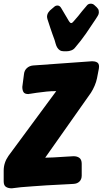

<svg xmlns="http://www.w3.org/2000/svg" viewBox="-72 -1036 557 1041"><path d="M336 -779Q328 -768 315 -763Q302 -758 290 -758H274Q261 -758 252.5 -763.5Q244 -769 238.5 -778Q233 -787 230 -798Q227 -809 224 -819Q218 -836 212 -852Q206 -868 201 -884L185 -933Q183 -941 183 -944Q183 -958 190.5 -969Q198 -980 209 -988L222 -999Q229 -1006 240 -1006Q252 -1006 260 -992L302 -921Q308 -911 314 -911Q320 -911 326 -919L352 -949Q363 -963 373 -975.5Q383 -988 393 -999L398 -1005Q406 -1016 420 -1016Q432 -1016 440 -1008L452 -997Q462 -987 463 -979Q464 -971 464 -969Q464 -959 458 -950L448 -934Q422 -894 394.5 -854.5Q367 -815 336 -779ZM-8 -15Q-28 -15 -40 -23Q-52 -31 -52 -53V-111Q-52 -154 -26 -191L233 -542Q204 -542 180.5 -539.5Q157 -537 127 -533L88 -527H86L82 -526Q62 -526 55.5 -536.5Q49 -547 49 -565L58 -634Q60 -654 73.5 -666.5Q87 -679 107 -681L428 -704Q443 -704 454 -698Q465 -692 465 -675Q465 -667 464 -664L454 -612Q450 -592 441 -571Q432 -550 421 -533L173 -181Q187 -181 218.5 -182.5Q250 -184 292 -187L327 -189Q347 -189 359 -179.5Q371 -170 371 -148V-84Q371 -64 359 -52Q347 -40 327 -39L311 -38Q287 -37 254 -35Q221 -33 179 -31Q141 -29 107 -26Q73 -23 42 -21Z"/></svg>

Font: Bangerz 2
Style: Regular
Weight: 400
Designer: vernon adams
Foundry: Vernon Adams
Version: Version 2.10;December 28, 2023;FontCreator 13.0.0.2683 64-bi